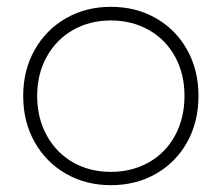

<svg xmlns="http://www.w3.org/2000/svg" viewBox="-20 -542 650 563"><path d="M562 -261Q562 -185 529 -125.5Q496 -66 437.5 -32.5Q379 1 305 1Q232 1 173.5 -32.5Q115 -66 81.5 -125.5Q48 -185 48 -261Q48 -336 81.5 -395.5Q115 -455 173.5 -488.5Q232 -522 305 -522Q379 -522 437.5 -488.5Q496 -455 529 -395.5Q562 -336 562 -261ZM89 -261Q89 -196 117 -145Q145 -94 194 -66Q243 -38 305 -38Q367 -38 416.5 -66Q466 -94 493.5 -145Q521 -196 521 -261Q521 -325 493.5 -375.5Q466 -426 416.5 -454Q367 -482 305 -482Q243 -482 194 -454Q145 -426 117 -375.5Q89 -325 89 -261Z"/></svg>

Font: TypoPRO Montserrat
Style: Regular
Weight: 275
Designer: Julieta Ulanovsky
Foundry: Julieta Ulanovsky
Version: Version 6.001